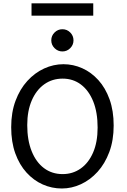

<svg xmlns="http://www.w3.org/2000/svg" viewBox="-20 -1106 753 1139"><path d="M559.1 -349.1Q559.1 -439.5 533 -504.4Q506.8 -569.3 460.2 -604.5Q413.6 -639.6 351.6 -639.6Q290 -639.6 242.7 -606Q195.3 -572.3 168.5 -510.3Q141.6 -448.2 141.6 -363.8Q141.6 -274.9 167.7 -209.5Q193.8 -144 241 -108.6Q288.1 -73.2 351.6 -73.2Q411.6 -73.2 458.5 -106.2Q505.4 -139.2 532.2 -200.9Q559.1 -262.7 559.1 -349.1ZM654.3 -361.3Q654.3 -273.4 628.4 -204.1Q602.5 -134.8 558.8 -86.7Q515.1 -38.6 460.2 -13.2Q405.3 12.2 346.7 12.2Q287.6 12.2 233.6 -11.7Q179.7 -35.6 137.5 -82Q95.2 -128.4 70.8 -196Q46.4 -263.7 46.4 -351.6Q46.4 -439.5 72.3 -508.5Q98.1 -577.6 142.3 -626Q186.5 -674.3 241.9 -699.7Q297.4 -725.1 356.4 -725.1Q414.6 -725.1 468 -701.2Q521.5 -677.2 563.5 -630.9Q605.5 -584.5 629.9 -516.8Q654.3 -449.2 654.3 -361.3ZM284.2 -866.7Q284.2 -894 303.7 -913.3Q323.2 -932.6 350.1 -932.6Q377.4 -932.6 396.7 -913.3Q416 -894 416 -866.7Q416 -839.8 396.7 -820.3Q377.4 -800.8 350.1 -800.8Q323.2 -800.8 303.7 -820.3Q284.2 -839.8 284.2 -866.7ZM167 -1013.2V-1086.4H533.2V-1013.2Z"/></svg>

Font: Andika LitF DSA DSG
Style: Regular
Weight: 400
Designer: Victor Gaultney, Annie Olsen, Julie Remington, Don Collingsworth, Eric Hays, Becca Hirsbrunner
Foundry: SIL International
Version: Version 6.200 ; LitF DSA DSG; ttfautohint (v1.8.3.10-c5d8)